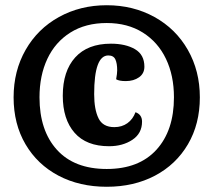

<svg xmlns="http://www.w3.org/2000/svg" viewBox="-20 -635 815 734"><path d="M744 -263Q744 -161 698.5 -83.5Q653 -6 572.5 36.5Q492 79 388 79Q284 79 203.5 36.5Q123 -6 77.5 -83.5Q32 -161 32 -263Q32 -364 78 -444.5Q124 -525 205.5 -570Q287 -615 388 -615Q489 -615 570.5 -570Q652 -525 698 -444.5Q744 -364 744 -263ZM131 -263Q131 -136 197.5 -62.5Q264 11 388 11Q511 11 578 -62.5Q645 -136 645 -263Q645 -346 614.5 -410Q584 -474 526 -510.5Q468 -547 388 -547Q307 -547 249 -510.5Q191 -474 161 -410Q131 -346 131 -263ZM532 -380Q532 -354 511.5 -339.5Q491 -325 461 -325Q435 -325 424 -332Q428 -354 428 -366Q428 -393 421 -408Q414 -423 394 -423Q340 -423 340 -275Q340 -217 356.5 -183Q373 -149 417 -149Q446 -149 467 -164Q488 -179 498 -206Q523 -197 523 -170Q523 -125 486 -100.5Q449 -76 397 -76Q310 -76 265 -127.5Q220 -179 220 -269Q220 -363 267.5 -415.5Q315 -468 404 -468Q460 -468 496 -447Q532 -426 532 -380Z"/></svg>

Font: Sansita
Style: Bold
Weight: 700
Designer: Pablo Cosgaya
Foundry: Omnibus-Type
Version: Version 1.006